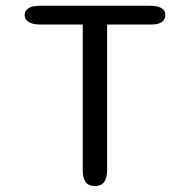

<svg xmlns="http://www.w3.org/2000/svg" viewBox="-20 -639 659 666"><path d="M499.5 -619Q553.5 -619 553.5 -587Q553.5 -571.5 541.5 -562.8Q529.5 -554 506.5 -554H351.5V-47.5Q351.5 6.5 309 6.5Q267 6.5 267 -47.5V-554H119.5Q93 -554 79.2 -562.8Q65.5 -571.5 65.5 -587Q65.5 -602.5 79.2 -610.8Q93 -619 119.5 -619Z"/></svg>

Font: Sono Monospace
Style: Regular
Weight: 400
Designer: Tyler Finck
Foundry: Tyler Finck
Version: Version 2.112